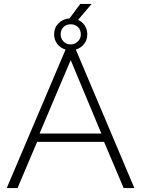

<svg xmlns="http://www.w3.org/2000/svg" viewBox="-20 -952 715 972"><path d="M363.8 -701.2 660.2 0H606L506.8 -233.9H168L68.8 0H14.2L312 -701.2Q286.1 -708.5 270 -729.5Q253.9 -750.5 253.9 -777.8Q253.9 -811.5 276.1 -834Q298.3 -856.4 332 -858.9L386.2 -932.1H443.8L375 -851.1Q397 -841.8 409.4 -822.5Q421.9 -803.2 421.9 -777.8Q421.9 -750.5 405.8 -729.5Q389.6 -708.5 363.8 -701.2ZM287.1 -777.8Q287.1 -756.3 301.8 -741.7Q316.4 -727.1 337.9 -727.1Q357.9 -727.1 373.5 -741.7Q389.2 -756.3 389.2 -777.8Q389.2 -801.3 374.3 -815.2Q359.4 -829.1 337.9 -829.1Q316.4 -829.1 301.8 -815.2Q287.1 -801.3 287.1 -777.8ZM180.2 -275.9H493.2L337.9 -647.9Z"/></svg>

Font: Rawline Light
Style: Regular
Weight: 300
Designer: Matt McInerney, Pablo Impallari, Rodrigo Fuenzalida
Foundry: Matt McInerney, Pablo Impallari, Rodrigo Fuenzalida
Version: Version 4.020;PS 004.020;hotconv 1.0.88;makeotf.lib2.5.64775